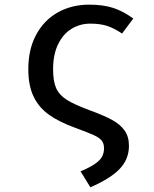

<svg xmlns="http://www.w3.org/2000/svg" viewBox="-20 -573 655 814"><path d="M545.1 -494.4 497.4 -430.8Q464.1 -453.3 434.4 -463.1Q404.6 -472.8 363.1 -472.8Q319 -472.8 283.1 -450.8Q247.2 -428.7 226.2 -385.1Q205.1 -341.5 205.1 -279.5Q205.1 -228.2 218.2 -199Q231.3 -169.7 264.1 -149.2Q296.9 -128.7 364.1 -104.1Q422.6 -82.6 456.2 -64.1Q489.7 -45.6 508.2 -19.7Q526.7 6.2 526.7 45.1Q526.7 102.1 487.4 143.1Q448.2 184.1 363.1 221L321.5 153.3Q370.8 133.3 395.9 111.5Q421 89.7 421 55.9Q421 35.4 411.3 23.1Q401.5 10.8 377.9 0Q354.4 -10.8 298.5 -31.3Q229.7 -56.4 187.2 -86.9Q144.6 -117.4 122.3 -163.8Q100 -210.3 100 -279.5Q100 -363.6 133.1 -425.4Q166.2 -487.2 224.9 -520.3Q283.6 -553.3 358.5 -553.3Q416.4 -553.3 459 -539.7Q501.5 -526.2 545.1 -494.4Z"/></svg>

Font: Fira Code Fixed Retina
Style: Regular
Weight: 450
Monospace: yes
Designer: Carrois Corporate, Edenspiekermann AG, Nikita Prokopov
Foundry: Carrois Corporate, Edenspiekermann AG, Nikita Prokopov
Version: Version 5.002